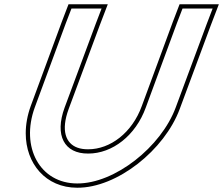

<svg xmlns="http://www.w3.org/2000/svg" viewBox="-20 -809 1045 899"><path d="M288.1 -700 314.6 -769H455.6L428.8 -699L282.8 -306C234.5 -175 280.8 -89 393.2 -90C506.2 -90 615.2 -174 662.8 -306L808.1 -700L834.6 -769H975.6L948.8 -699L802.8 -306C734.6 -121 517.2 51 341.6 50C166.6 50 75.3 -120 142.8 -306ZM269.4 -707 124 -312.8C108.1 -269.1 100.5 -225.9 100.5 -185C100.4 -43.3 193.8 70 341.5 70C528.3 71.1 750.7 -106.9 821.6 -299L967.5 -691.9L1004.7 -789H820.8L789.4 -707L644.1 -312.9C598.6 -187 496 -110 393.1 -110C373.1 -109.8 356.4 -112.6 342.4 -117.7C288.1 -137.4 264.2 -197.5 301.6 -299L447.5 -691.9L484.7 -789H300.8Z"/></svg>

Font: Nordica Plus
Style: NordicaClassicRgOblOl
Weight: 500
Version: Version 1.01